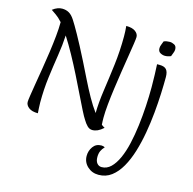

<svg xmlns="http://www.w3.org/2000/svg" viewBox="-152 -956 1451 1443"><g transform="rotate(15 573.5 -234.0)"><path d="M85 -58Q85 -71 91 -110Q97 -149 106.5 -206.5Q116 -264 127 -330Q138 -396 147.5 -463.5Q157 -531 163 -591.5Q169 -652 169 -695Q169 -699 169 -701L167 -703Q141 -732 118 -747.5Q95 -763 81 -773Q101 -789 120 -795.5Q139 -802 155 -802Q185 -802 208.5 -788.5Q232 -775 253 -742Q271 -715 310.5 -644.5Q350 -574 407 -461Q438 -399 469.5 -335Q501 -271 533.5 -213Q566 -155 600 -109Q601 -190 615.5 -289.5Q630 -389 643.5 -498.5Q657 -608 657 -720Q657 -740 656 -760.5Q655 -781 653 -801Q700 -801 724.5 -783Q749 -765 749 -740Q749 -727 743 -686.5Q737 -646 727.5 -587.5Q718 -529 707.5 -461Q697 -393 687.5 -324.5Q678 -256 672 -195Q666 -134 666 -90Q666 -76 666.5 -62.5Q667 -49 668 -36Q681 -26 694 -19Q669 3 649 12Q629 21 608 21Q586 21 568.5 3.5Q551 -14 537 -38Q524 -57 500.5 -103.5Q477 -150 446 -214Q415 -278 379.5 -349Q344 -420 306 -489Q268 -558 232 -614Q228 -538 214.5 -453Q201 -368 189 -274.5Q177 -181 177 -78Q177 -56 178.5 -35Q180 -14 181 5Q134 5 109.5 -14Q85 -33 85 -58ZM740 334Q689 334 653.5 301Q618 268 618 219Q618 179 641 147Q664 115 706 115Q720 115 733 122Q717 138 707.5 158Q698 178 698 207Q698 238 712 255Q726 272 748 272Q788 272 819 242Q850 212 873.5 160Q897 108 912.5 40Q928 -28 937.5 -104Q947 -180 951.5 -257.5Q956 -335 956 -406Q956 -456 954.5 -500.5Q953 -545 951 -583H971Q1008 -583 1024 -565Q1040 -547 1040 -506Q1040 -450 1037 -378Q1034 -306 1026.5 -226.5Q1019 -147 1005 -67Q991 13 969 85Q947 157 915 213Q883 269 840 301.5Q797 334 740 334ZM1037 -669Q1014 -659 991 -659Q973 -659 955 -669Q937 -679 937 -704Q937 -718 943 -732Q949 -746 954 -761Q964 -766 976.5 -768Q989 -770 1000 -770Q1018 -770 1036 -760.5Q1054 -751 1054 -725Q1054 -712 1048 -698Q1042 -684 1037 -669Z"/></g></svg>

Font: Merienda Light
Style: Regular
Weight: 300
Designer: Eduardo Rodriguez Tunni
Foundry: Eduardo Rodriguez Tunni
Version: Version 2.001; ttfautohint (v1.8.4.7-5d5b)